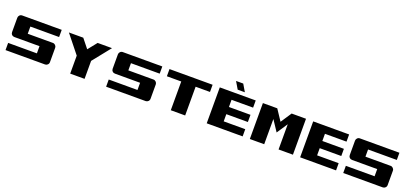

<svg xmlns="http://www.w3.org/2000/svg" viewBox="26 -1581 5349 2511"><g transform="rotate(20 2700.0 -326.0)"><path d="M650 -500V-400H250V-300H600Q620 -300 635 -285Q650 -270 650 -250V-50Q650 -29 635 -14.5Q620 0 600 0H50V-100H450V-200H100Q79 -200 64.5 -214.5Q50 -229 50 -250V-450Q50 -470 64.5 -485Q79 -500 100 -500Z M750 -500H950L1050 -375L1150 -500H1350L1150 -250V0H950V-250Z M2050 -500V-400H1650V-300H2000Q2020 -300 2035 -285Q2050 -270 2050 -250V-50Q2050 -29 2035 -14.5Q2020 0 2000 0H1450V-100H1850V-200H1500Q1479 -200 1464.5 -214.5Q1450 -229 1450 -250V-450Q1450 -470 1464.5 -485Q1479 -500 1500 -500Z M2150 -500H2750V-400H2550V0H2350V-400H2150Z M2850 -500H3350V-400H3050V-300H3350V-200H3050V-100H3350V0H2850ZM3021 -652H3121L3180 -552H3080Z M3850 -500H4050V0H3850V-351L3750 -200L3650 -351V0H3450V-500H3650L3750 -349Z M4150 -500H4650V-400H4350V-300H4650V-200H4350V-100H4650V0H4150Z M5350 -500V-400H4950V-300H5300Q5320 -300 5335 -285Q5350 -270 5350 -250V-50Q5350 -29 5335 -14.5Q5320 0 5300 0H4750V-100H5150V-200H4800Q4779 -200 4764.5 -214.5Q4750 -229 4750 -250V-450Q4750 -470 4764.5 -485Q4779 -500 4800 -500Z"/></g></svg>

Font: Tokeely Brookings
Style: Regular
Weight: 400
Designer: Peter Wiegel
Foundry: Peter Wiegel
Version: Version 2.001